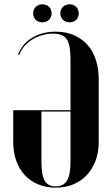

<svg xmlns="http://www.w3.org/2000/svg" viewBox="-20 -855 515 885"><path d="M305 -111Q305 -50 289 -23Q273 4 237 4Q201 4 186 -22Q171 -48 171 -111V-341H369V-347H41V-200Q41 -153 55 -114Q69 -75 94.5 -47.5Q120 -20 156.5 -5Q193 10 237 10Q281 10 317.5 -5Q354 -20 380 -48Q406 -76 420.5 -114.5Q435 -153 435 -200V-488Q435 -539 421.5 -580Q408 -621 382 -649.5Q356 -678 319.5 -693.5Q283 -709 238 -709Q175 -709 129 -681.5Q83 -654 63 -604L69 -602Q76 -623 91.5 -641Q107 -659 127.5 -672Q148 -685 173 -692.5Q198 -700 224 -700Q270 -700 287.5 -674.5Q305 -649 305 -582ZM133 -794Q133 -775 145 -763.5Q157 -752 175 -752Q194 -752 206 -764Q218 -776 218 -794Q218 -812 206 -823.5Q194 -835 175 -835Q157 -835 145 -823.5Q133 -812 133 -794ZM258 -794Q258 -776 270 -764Q282 -752 301 -752Q319 -752 331 -763.5Q343 -775 343 -794Q343 -812 331 -823.5Q319 -835 301 -835Q282 -835 270 -823Q258 -811 258 -794Z"/></svg>

Font: Moniqa Black
Style: Regular
Weight: 900
Designer: Rajesh Rajput
Foundry: Rajesh Rajput
Version: Version 1.000